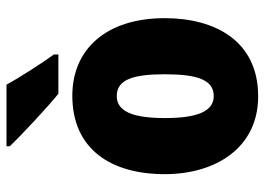

<svg xmlns="http://www.w3.org/2000/svg" viewBox="-132 -674 816 592"><g transform="rotate(-90 276.0 -378.0)"><path d="M311 -766H121V-756C153 -722 244 -637 283 -606H404V-620C381 -651 333 -725 311 -766ZM516 -278C516 -460 419 -563 277 -563C112 -563 35 -444 35 -278C35 -120 117 10 275 10C446 10 516 -123 516 -278ZM208 -277C208 -378 229 -426 276 -426C326 -426 343 -377 343 -278C343 -178 326 -127 276 -127C228 -127 208 -179 208 -277Z"/></g></svg>

Font: Noto Sans Gurmukhi Condensed Black
Style: Regular
Weight: 900
Width: 3
Designer: Jelle Bosma - Monotype Design Team
Foundry: Monotype Imaging Inc.
Version: Version 2.004